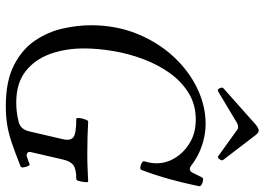

<svg xmlns="http://www.w3.org/2000/svg" viewBox="-145 -754 912 662"><g transform="rotate(90 311.0 -423.0)"><path d="M346 13Q259 13 204 -15.5Q149 -44 119 -89Q89 -134 78 -185Q67 -236 67 -280Q67 -367 96.5 -439.5Q126 -512 175 -565Q224 -618 284.5 -647Q345 -676 407 -676Q444 -676 481.5 -663.5Q519 -651 553 -625Q567 -616 575 -630L592 -664Q594 -668 602 -667Q610 -666 616.5 -662Q623 -658 622 -653Q612 -604 598 -553Q584 -502 566 -455Q565 -450 556.5 -451Q548 -452 541.5 -456Q535 -460 536 -464Q543 -487 543 -507Q543 -541 524 -571.5Q505 -602 471.5 -622Q438 -642 392 -642Q341 -642 301 -617.5Q261 -593 232 -552.5Q203 -512 184 -461.5Q165 -411 156 -357.5Q147 -304 147 -256Q147 -193 166 -140Q185 -87 226 -55Q267 -23 334 -23Q367 -23 399 -31Q426 -37 433 -68L460 -184Q466 -211 452.5 -220.5Q439 -230 390 -230Q386 -230 387 -240.5Q388 -251 392 -261Q396 -271 398 -271Q454 -268 511 -268Q541 -268 559.5 -269Q578 -270 606 -271Q609 -271 608 -261Q607 -251 604.5 -240.5Q602 -230 597 -230Q563 -230 549.5 -220Q536 -210 530 -184L505 -76Q502 -66 506.5 -62Q511 -58 518 -59Q534 -64 546 -69Q549 -71 552.5 -63.5Q556 -56 557 -48Q558 -40 554 -38Q506 -19 472 -7.5Q438 4 408.5 8.5Q379 13 346 13ZM295 -719Q289 -715 284.5 -724Q280 -733 284 -737L410 -849Q422 -859 430 -859Q438 -859 446 -848L531 -737Q535 -733 529.5 -724.5Q524 -716 519 -719L430 -783Q425 -788 418 -788Q415 -788 411 -787Q407 -786 402 -783Z"/></g></svg>

Font: Junicode Two Beta Condensed
Style: Italic
Weight: 400
Width: 3
Italic angle: -9°
Version: Version 1.053; ttfautohint (v1.8.4)